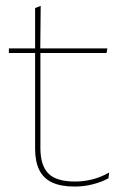

<svg xmlns="http://www.w3.org/2000/svg" viewBox="-20 -642 436 670"><path d="M241 9Q192.5 9 162 -5.2Q131.5 -19.5 117 -49Q102.5 -78.5 102.5 -123V-462.5H121V-124.5Q121 -65.5 148.5 -37Q176 -8.5 241.5 -8.5Q272.5 -8.5 302.8 -16.2Q333 -24 361 -40L358.5 -20Q335.5 -7 304.2 1Q273 9 241 9ZM11 -457V-473H354.5L352 -457ZM102.5 -468V-614L122 -621.5L120.5 -468Z"/></svg>

Font: Anek Odia Medium Thin
Style: Regular
Weight: 250
Version: Version 1.003